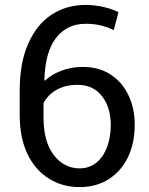

<svg xmlns="http://www.w3.org/2000/svg" viewBox="-20 -741 599 771"><path d="M299.8 10.3Q230 10.3 176.3 -23.9Q121.6 -57.6 90.3 -122.6Q59.1 -187.5 59.1 -279.8V-375.5Q59.1 -489.3 93.3 -565.4Q127 -642.6 186.8 -681.9Q246.6 -721.2 324.2 -721.2Q360.4 -721.2 396.2 -712.9Q432.1 -704.6 455.6 -691.9L437 -620.1Q414.1 -631.3 386.7 -638.4Q359.4 -645.5 324.2 -645.5Q249.5 -645.5 205.3 -589.1Q161.1 -532.7 158.2 -418.9L160.2 -417Q187.5 -442.4 227.1 -457.3Q266.6 -472.2 312.5 -472.2Q376.5 -472.2 422.9 -442.4Q469.7 -412.6 495.4 -359.6Q521 -306.6 521 -239.3Q521 -166.5 493.7 -109.4Q466.3 -53.2 416.5 -21.5Q366.7 10.3 299.8 10.3ZM299.8 -64.9Q338.9 -64.9 367.2 -87.9Q395 -110.8 409.9 -150.4Q424.8 -189.9 424.8 -239.3Q424.8 -309.6 389.4 -355Q354 -400.4 291.5 -400.4Q258.8 -400.4 232.4 -391.6Q180.2 -373.5 154.8 -327.6V-270.5Q154.8 -171.4 196 -118.2Q237.3 -64.9 299.8 -64.9Z"/></svg>

Font: Battambang
Style: Regular
Weight: 400
Designer: Danh Hong
Version: Version 8.002; ttfautohint (v1.8.3)